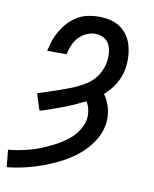

<svg xmlns="http://www.w3.org/2000/svg" viewBox="-117 -602 702 878"><g transform="rotate(10 233.5 -162.5)"><path d="M-25 213 -33 133Q-13 132 6.5 128.5Q26 125 45.5 120.5Q65 116 84 110Q103 104 122 96Q141 88 160 79Q179 70 196.5 59.5Q214 49 231 36Q248 23 261.5 7.5Q275 -8 284.5 -26.5Q294 -45 298 -65Q301 -86 297 -107.5Q293 -129 282 -147Q232 -122 181 -102.5Q130 -83 78 -67L53 -144Q74 -151 96 -158Q118 -165 139.5 -172.5Q161 -180 183 -188Q205 -196 226 -205.5Q247 -215 267 -227.5Q287 -240 303 -257.5Q319 -275 329 -296.5Q339 -318 343 -339Q346 -360 344.5 -381.5Q343 -403 334.5 -420.5Q326 -438 308 -448Q290 -458 269 -458Q248 -458 227 -448.5Q206 -439 191 -422Q176 -405 167.5 -384.5Q159 -364 155 -343H65Q70 -368 78 -391.5Q86 -415 99.5 -438Q113 -461 131 -480.5Q149 -500 171.5 -513.5Q194 -527 219 -532.5Q244 -538 269 -538Q296 -538 322 -532.5Q348 -527 369 -513Q390 -499 404.5 -478.5Q419 -458 426 -433Q433 -408 434.5 -381.5Q436 -355 432 -328Q429 -309 422.5 -290.5Q416 -272 406 -255Q396 -238 383 -222.5Q370 -207 355 -194Q365 -180 372.5 -163.5Q380 -147 384.5 -129.5Q389 -112 389.5 -93Q390 -74 387 -56Q380 -14 355 23.5Q330 61 295.5 89.5Q261 118 221.5 138.5Q182 159 141.5 174Q101 189 59 199Q17 209 -25 213Z"/></g></svg>

Font: Iosevka Slab Medium Oblique
Style: Regular
Weight: 500
Italic angle: -9°
Monospace: yes
Designer: Belleve Invis
Foundry: Belleve Invis
Version: Version 11.1.1; ttfautohint (v1.8.3)